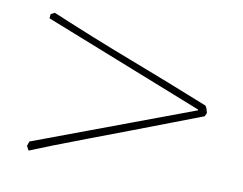

<svg xmlns="http://www.w3.org/2000/svg" viewBox="-50 -506 616 486"><g transform="rotate(10 258.0 -263.5)"><path d="M50 -86 44 -97 48 -109 455 -261 454 -263 44 -425 45 -436 55 -441Q162 -396 265.5 -356.5Q369 -317 471 -276Q474 -272 475.5 -267.5Q477 -263 478 -258L474 -249Q445 -238 399.5 -220.5Q354 -203 301.5 -183Q249 -163 198.5 -144Q148 -125 108.5 -109.5Q69 -94 50 -86Z"/></g></svg>

Font: Labrada Thin
Style: Regular
Weight: 100
Designer: Mercedes Jáuregui
Foundry: Omnibus-Type Team
Version: Version 1.000; ttfautohint (v1.8.4.7-5d5b)